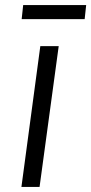

<svg xmlns="http://www.w3.org/2000/svg" viewBox="-20 -742 362 762"><path d="M65 0 140 -559H213L137 0ZM66 -666 72 -722H322L316 -666Z"/></svg>

Font: Koeln Type Sans Light
Style: Italic
Weight: 300
Italic angle: -7.5°
Designer: Eben Sorkin
Foundry: Eben Sorkin
Version: Version 2.001